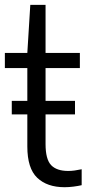

<svg xmlns="http://www.w3.org/2000/svg" viewBox="-20 -760 361 789"><path d="M28.4 -289.8V-345.5H288.2V-289.8ZM245.3 9.3Q173.7 9.3 133 -29.4Q92.3 -68 92.3 -158.1V-542.6L104.5 -740H167.2V-168.2Q167.2 -105.7 189.9 -81.6Q212.6 -57.5 260.5 -57.5Q273.2 -57.5 287 -59.4Q300.9 -61.3 315.6 -64.5V1Q300.5 4.5 281.7 6.9Q262.9 9.3 245.3 9.3ZM0 -480.2V-542.6H308.2V-480.2Z"/></svg>

Font: Encode Sans Condensed Thin
Style: Regular
Weight: 100
Width: 3
Designer: Multiple Designers
Foundry: Impallari Type
Version: Version 3.002